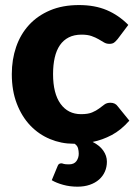

<svg xmlns="http://www.w3.org/2000/svg" viewBox="-20 -546 526 740"><path d="M478.5 -81Q446.5 -44.5 410.5 -25.5Q374.5 -6.5 337 1Q364 14.5 378 34.5Q392 54.5 392 77Q392 98 384.2 115.5Q376.5 133 361.8 146Q347 159 326 166.2Q305 173.5 278.5 173.5Q249 173.5 223 166.2Q197 159 179.5 148.5L202.5 93Q206 83.5 216.5 83.5Q219 83.5 221 84.2Q223 85 226 85.8Q229 86.5 233.5 87Q238 87.5 245.5 87.5Q265.5 87.5 274.5 75Q283.5 62.5 283.5 46.5Q283.5 36 280.8 25.5Q278 15 267.5 8H263.5Q216 8 172.8 -10Q129.5 -28 96.8 -62.2Q64 -96.5 44.8 -146.5Q25.5 -196.5 25.5 -260.5Q25.5 -316.5 42.2 -365.2Q59 -414 91.8 -449.8Q124.5 -485.5 172.8 -506Q221 -526.5 284.5 -526.5Q345.5 -526.5 391.5 -507Q437.5 -487.5 474.5 -450L433.5 -395.5Q426.5 -387 420 -382Q413.5 -377 401.5 -377Q390 -377 380.8 -382.5Q371.5 -388 360 -394.8Q348.5 -401.5 333 -407Q317.5 -412.5 294.5 -412.5Q266 -412.5 245.2 -402Q224.5 -391.5 211 -372Q197.5 -352.5 191 -324.2Q184.5 -296 184.5 -260.5Q184.5 -186 213.2 -146Q242 -106 292.5 -106Q319.5 -106 335.2 -112.8Q351 -119.5 362 -127.8Q373 -136 382.2 -143Q391.5 -150 405.5 -150Q424 -150 433.5 -136.5Z"/></svg>

Font: Lato 2
Style: Regular
Weight: 900
Designer: Lukasz Dziedzic with Adam Twardoch and Botio Nikoltchev
Foundry: tyPoland Lukasz Dziedzic
Version: Version 2.015; 2015-08-06; http://www.latofonts.com/